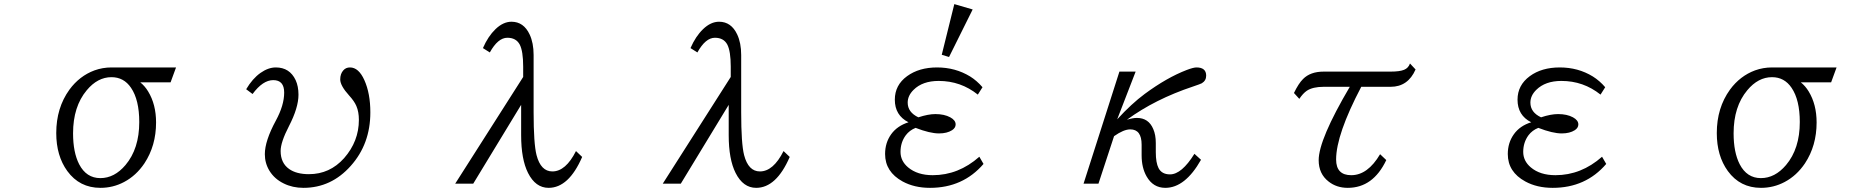

<svg xmlns="http://www.w3.org/2000/svg" viewBox="-20 -885 9040 925"><path d="M801.8 -488.3H655.8Q678.2 -470.2 693.8 -444.3Q731.9 -381.8 731.9 -294.9Q731.9 -183.1 675.8 -98.1Q636.2 -39.1 578.1 -8.3Q524.9 20 463.9 20Q363.3 20 304.2 -61Q251 -134.3 251 -244.1Q251 -365.2 314.5 -453.1Q362.8 -519 435.1 -545.9Q474.6 -560.1 517.1 -560.1H828.1ZM517.1 -513.2Q450.2 -513.2 397.9 -450.2Q332 -371.6 332 -242.7Q332 -150.9 361.3 -93.8Q396 -26.9 463.4 -26.9Q531.2 -26.9 584.5 -89.8Q650.9 -168.5 650.9 -296.9Q650.9 -403.8 611.3 -461.9Q576.7 -513.2 517.1 -513.2Z M1166 -455.1Q1196.3 -506.3 1234.9 -533.7Q1272.5 -560.1 1308.6 -560.1Q1375.5 -560.1 1404.3 -499Q1418 -469.2 1418 -428.7Q1418 -366.2 1372.1 -277.3Q1332 -199.7 1332 -157.7Q1332 -99.6 1373 -70.8Q1408.2 -45.9 1468.3 -45.9Q1568.8 -45.9 1637.7 -123Q1709 -204.1 1709 -307.6Q1709 -346.2 1696.8 -374.5Q1687 -397.5 1662.1 -424.8Q1619.1 -472.2 1619.1 -502.4Q1619.1 -529.8 1634.3 -546.4Q1646.5 -560.1 1666 -560.1Q1708 -560.1 1735.4 -499Q1764.2 -435.1 1764.2 -343.3Q1764.2 -191.4 1669.9 -85.9Q1575.7 20 1441.9 20Q1389.6 20 1347.2 -1Q1302.7 -22.5 1278.3 -62Q1255.9 -98.6 1255.9 -142.1Q1255.9 -206.1 1309.1 -304.2Q1349.1 -377.9 1349.1 -439Q1349.1 -499 1296.4 -499Q1246.1 -499 1196.8 -432.1Z M2500.5 -514.2V-564Q2500.5 -638.2 2483.9 -670.4Q2466.3 -703.1 2424.3 -703.1Q2378.9 -703.1 2339.8 -632.3L2306.6 -653.3Q2331.5 -710.4 2367.2 -744.6Q2404.3 -780.3 2444.3 -780.3Q2502.9 -780.3 2531.7 -718.8Q2550.8 -678.2 2550.8 -620.1V-344.2Q2550.8 -192.4 2564.9 -137.7Q2585.4 -59.1 2641.1 -59.1Q2705.6 -59.1 2754.9 -157.2L2784.7 -128.9Q2720.2 20 2623 20Q2560.1 20 2523.9 -51.8Q2490.7 -117.7 2490.7 -233.9V-379.9L2259.8 0H2172.9Z M3500.5 -514.2V-564Q3500.5 -638.2 3483.9 -670.4Q3466.3 -703.1 3424.3 -703.1Q3378.9 -703.1 3339.8 -632.3L3306.6 -653.3Q3331.5 -710.4 3367.2 -744.6Q3404.3 -780.3 3444.3 -780.3Q3502.9 -780.3 3531.7 -718.8Q3550.8 -678.2 3550.8 -620.1V-344.2Q3550.8 -192.4 3564.9 -137.7Q3585.4 -59.1 3641.1 -59.1Q3705.6 -59.1 3754.9 -157.2L3784.7 -128.9Q3720.2 20 3623 20Q3560.1 20 3523.9 -51.8Q3490.7 -117.7 3490.7 -233.9V-379.9L3259.8 0H3172.9Z M4517.1 -621.1 4577.6 -865.2 4666 -839.4 4552.2 -610.4ZM4698.2 -129.9 4718.3 -95.2Q4619.1 20 4460.4 20Q4385.3 20 4328.6 -10.7Q4244.1 -57.1 4244.1 -143.1Q4244.1 -197.3 4273.4 -238.3Q4302.7 -278.8 4356.9 -295.9Q4291 -329.1 4291 -404.8Q4291 -475.1 4350.1 -518.1Q4407.7 -560.1 4494.6 -560.1Q4582.5 -560.1 4653.8 -516.6Q4686 -496.6 4713.4 -464.8L4690.9 -429.2Q4608.4 -495.1 4502.4 -495.1Q4424.3 -495.1 4381.3 -452.1Q4353 -424.3 4353 -390.6Q4353 -344.2 4404.3 -319.8Q4452.1 -335.4 4486.3 -335.4Q4529.3 -335.4 4558.1 -319.8Q4584 -305.7 4584 -285.6Q4584 -269 4566.9 -257.8Q4542.5 -242.2 4503.9 -242.2Q4460 -242.2 4391.1 -269Q4361.8 -257.3 4343.8 -233.4Q4318.4 -199.2 4318.4 -153.3Q4318.4 -109.4 4355 -78.6Q4399.9 -41 4473.6 -41Q4597.7 -41 4698.2 -129.9Z M5451.2 -540 5362.3 -310.1Q5431.2 -385.3 5495.1 -432.6Q5601.6 -511.2 5697.3 -547.9Q5729.5 -560.1 5744.1 -560.1Q5791 -560.1 5791 -520.5Q5791 -496.6 5770 -483.9Q5762.7 -480 5728 -468.3Q5544.4 -407.2 5409.2 -308.1Q5437.5 -316.9 5457 -316.9Q5513.7 -316.9 5536.1 -263.2Q5548.3 -235.4 5548.3 -195.8V-151.9Q5548.3 -101.1 5561.5 -75.2Q5577.1 -44.9 5616.7 -44.9Q5672.9 -44.9 5734.4 -144L5766.1 -115.2Q5689.5 20 5594.2 20Q5535.2 20 5503.9 -35.2Q5480 -77.1 5480 -137.2V-188Q5480 -261.7 5425.3 -261.7Q5393.6 -261.7 5347.2 -229L5272 0H5200.2L5373 -540Z M6213.9 -437Q6236.3 -483.4 6257.8 -504.4Q6293 -540 6356.9 -540H6678.7Q6723.6 -540 6744.6 -548.8Q6765.1 -557.1 6772.9 -579.1L6799.8 -550.3Q6763.2 -466.8 6679.7 -466.8H6538.1Q6417 -236.3 6417 -116.7Q6417 -41 6489.7 -41Q6569.3 -41 6628.9 -142.1L6658.7 -113.8Q6595.2 20 6473.1 20Q6419.4 20 6380.9 -10.3Q6333 -47.4 6333 -113.3Q6333 -212.4 6482.9 -466.8H6356.9Q6304.7 -466.8 6275.9 -447.8Q6257.3 -435.1 6239.7 -408.7Z M7718.3 -95.2Q7619.6 20 7460.4 20Q7384.8 20 7328.6 -10.7Q7244.1 -56.6 7244.1 -143.1Q7244.1 -197.3 7273.4 -238.3Q7302.7 -279.3 7356.9 -295.9Q7291 -329.1 7291 -404.8Q7291 -474.6 7350.1 -518.1Q7407.2 -560.1 7494.6 -560.1Q7583 -560.1 7653.8 -516.6Q7686.5 -496.1 7713.4 -464.8L7690.9 -429.2Q7608.4 -495.1 7502.4 -495.1Q7424.8 -495.1 7381.3 -452.1Q7353 -424.3 7353 -390.6Q7353 -343.8 7404.3 -319.8Q7451.2 -335.4 7486.3 -335.4Q7529.3 -335.4 7558.1 -319.8Q7584 -305.7 7584 -285.6Q7584 -269 7566.9 -257.8Q7542.5 -242.2 7503.9 -242.2Q7460.4 -242.2 7391.1 -269Q7361.8 -257.3 7343.8 -233.4Q7318.4 -198.7 7318.4 -153.3Q7318.4 -109.4 7355 -78.6Q7399.4 -41 7473.6 -41Q7597.7 -41 7698.2 -129.9Z M8801.8 -488.3H8655.8Q8678.2 -470.2 8693.8 -444.3Q8731.9 -381.8 8731.9 -294.9Q8731.9 -183.1 8675.8 -98.1Q8636.2 -39.1 8578.1 -8.3Q8524.9 20 8463.9 20Q8363.3 20 8304.2 -61Q8251 -134.3 8251 -244.1Q8251 -365.2 8314.5 -453.1Q8362.8 -519 8435.1 -545.9Q8474.6 -560.1 8517.1 -560.1H8828.1ZM8517.1 -513.2Q8450.2 -513.2 8397.9 -450.2Q8332 -371.6 8332 -242.7Q8332 -150.9 8361.3 -93.8Q8396 -26.9 8463.4 -26.9Q8531.2 -26.9 8584.5 -89.8Q8650.9 -168.5 8650.9 -296.9Q8650.9 -403.8 8611.3 -461.9Q8576.7 -513.2 8517.1 -513.2Z"/></svg>

Font: BIZ UDPMincho
Style: Regular
Weight: 400
Designer: TypeBank Co., Ltd.
Foundry: Morisawa Inc.
Version: Version 1.06